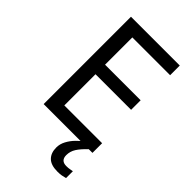

<svg xmlns="http://www.w3.org/2000/svg" viewBox="-277 -802 1110 1110"><g transform="rotate(45 278.0 -247.0)"><path d="M496 0H97V-714H496V-635H187V-412H478V-334H187V-79H496ZM398 116Q398 161 443 161Q460 161 471.5 158.5Q483 156 491 155V211Q477 215 463 217.5Q449 220 429 220Q376 220 351 195Q326 170 326 126Q326 97 340.5 70Q355 43 376.5 21Q398 -1 418 -15L466 0Q432 32 415 58.5Q398 85 398 116Z"/></g></svg>

Font: Noto Sans Linear A
Style: Regular
Weight: 400
Designer: Monotype Design Team
Foundry: Monotype Imaging Inc.
Version: Version 2.002; ttfautohint (v1.8.4.7-5d5b)